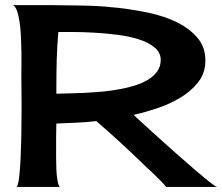

<svg xmlns="http://www.w3.org/2000/svg" viewBox="-20 -740 880 760"><path d="M508.8 -285.2Q517.6 -277.3 543.9 -252.9Q570.3 -228.5 605 -197.3Q639.6 -166 678.2 -131.8Q716.8 -97.7 750.5 -68.8Q784.2 -40 808.6 -20.5Q833 -1 839.8 0H637.7Q631.8 -7.8 621.1 -19Q610.4 -30.3 598.6 -41.5Q586.9 -52.7 575.7 -63.5Q564.5 -74.2 556.6 -81.1Q508.8 -127.9 460.4 -172.4Q412.1 -216.8 361.3 -260.7Q321.3 -255.9 282.2 -254.4Q243.2 -252.9 203.1 -251Q202.1 -224.6 202.1 -198.7Q202.1 -172.9 202.1 -146.5Q202.1 -137.7 202.1 -116.2Q202.1 -94.7 203.1 -70.3Q204.1 -45.9 207.5 -25.9Q210.9 -5.9 216.8 0H45.9Q51.8 -5.9 55.7 -37.6Q59.6 -69.3 61.5 -114.3Q63.5 -159.2 64.5 -211.4Q65.4 -263.7 65.4 -311.5Q65.4 -359.4 64.9 -396.5Q64.5 -433.6 64.5 -448.2Q64.5 -457 64.9 -479.5Q65.4 -502 64.9 -531.2Q64.5 -560.5 63 -592.8Q61.5 -625 57.6 -652.3Q53.7 -679.7 46.9 -698.2Q40 -716.8 30.3 -719.7Q33.2 -719.7 49.3 -719.7Q65.4 -719.7 88.4 -719.7Q111.3 -719.7 137.2 -719.7Q163.1 -719.7 186 -719.7Q209 -719.7 224.6 -719.2Q240.2 -718.8 243.2 -718.8Q278.3 -718.8 332.5 -717.3Q386.7 -715.8 447.8 -709Q508.8 -702.1 570.3 -689Q631.8 -675.8 681.2 -651.4Q730.5 -627 761.7 -590.3Q793 -553.7 793 -501Q793 -450.2 763.7 -413.6Q734.4 -377 690.9 -351.6Q647.5 -326.2 598.1 -310.1Q548.8 -293.9 508.8 -285.2ZM616.2 -502.9Q616.2 -532.2 591.8 -552.2Q567.4 -572.3 528.8 -584.5Q490.2 -596.7 442.9 -602.5Q395.5 -608.4 350.6 -610.8Q305.7 -613.3 268.1 -613.3Q230.5 -613.3 210.9 -613.3Q206.1 -558.6 204.6 -504.4Q203.1 -450.2 203.1 -395.5V-369.1Q241.2 -370.1 279.3 -371.1Q317.4 -372.1 354.5 -375Q373 -376 399.4 -378.9Q425.8 -381.8 455.1 -387.2Q484.4 -392.6 513.2 -401.4Q542 -410.2 564.9 -423.8Q587.9 -437.5 602.1 -457Q616.2 -476.6 616.2 -502.9Z"/></svg>

Font: Cherry Cream Soda
Style: Regular
Weight: 400
Designer: Font Diner, Inc
Foundry: Font Diner, Inc
Version: Version 1.001